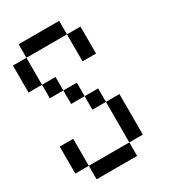

<svg xmlns="http://www.w3.org/2000/svg" viewBox="-202 -1014 904 1026"><g transform="rotate(-30 250.0 -500.5)"><path d="M0 -166.7V-333.3H83.3V-166.7ZM0 -833.3H83.3V-666.7H0ZM166.7 -583.3H83.3V-666.7H166.7ZM166.7 -500V-583.3H250V-500ZM333.3 -166.7V-83.3H83.3V-166.7ZM333.3 -416.7H416.7V-166.7H333.3ZM333.3 -500V-416.7H250V-500ZM333.3 -833.3H416.7V-666.7H333.3ZM333.3 -916.7V-833.3H83.3V-916.7Z"/></g></svg>

Font: GalmuriMono11 Regular
Style: Regular
Weight: 400
Designer: Lee Minseo (quiple)
Version: Version 2.399;hotconv 1.1.1;makeotfexe 2.6.0 DEVELOPMENT